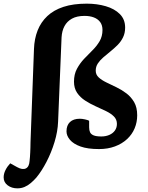

<svg xmlns="http://www.w3.org/2000/svg" viewBox="-79 -802 812 1051"><path d="M476 -55Q500 -55 519.5 -63.5Q539 -72 550 -87.5Q561 -103 561 -124Q561 -148 544.5 -164.5Q528 -181 501 -194Q474 -207 444 -220.5Q414 -234 387 -251.5Q360 -269 343 -294Q326 -319 326 -355Q326 -395 342 -425Q358 -455 381 -479.5Q404 -504 427 -526.5Q450 -549 466 -576Q482 -603 482 -638Q482 -664 469.5 -681Q457 -698 435 -706.5Q413 -715 384 -715Q342 -715 315 -700Q288 -685 274 -659Q260 -633 258 -597L239 -136Q237 -82 219.5 -24.5Q202 33 175.5 84Q149 135 120 170Q106 186 89.5 200Q73 214 55 221.5Q37 229 16 229Q-15 229 -37 212.5Q-59 196 -59 169Q-59 149 -49 129Q-39 109 -23 92L15 113Q44 129 62.5 120Q81 111 83 78Q84 69 85 57Q86 45 86.5 32Q87 19 87.5 4.5Q88 -10 88 -23L107 -534Q109 -590 127 -635.5Q145 -681 180 -714Q215 -747 268.5 -764.5Q322 -782 396 -782Q452 -782 500 -768Q548 -754 577 -725Q606 -696 606 -651Q606 -621 594.5 -597.5Q583 -574 564.5 -555.5Q546 -537 525.5 -520.5Q505 -504 486.5 -488Q468 -472 456.5 -454.5Q445 -437 445 -415Q445 -393 461.5 -378Q478 -363 504 -350.5Q530 -338 559 -324Q588 -310 613.5 -290.5Q639 -271 655.5 -242.5Q672 -214 672 -171Q672 -133 658 -99.5Q644 -66 616.5 -40.5Q589 -15 550 -0.5Q511 14 463 14Q401 14 362 0Q323 -14 304 -36.5Q285 -59 285 -83Q285 -116 304 -134Q323 -152 358 -152Q370 -152 386 -148.5Q402 -145 409 -141V-105Q409 -89 414 -78Q419 -67 433.5 -61Q448 -55 476 -55Z"/></svg>

Font: Literata
Style: Bold Italic
Weight: 700
Italic angle: -2°
Designer: Latin by Veronika Burian and Jose Scaglione. Greek by Irene Vlachou. Cyrillic by Vera Evstafieva
Foundry: TypeTogether
Version: Version 3.103;gftools[0.9.29]